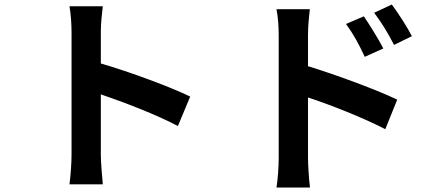

<svg xmlns="http://www.w3.org/2000/svg" viewBox="-20 -784 1952 859"><path d="M290.8 -756C296.9 -723 300.1 -675.1 300.1 -641V-92C300.1 -54 295.8 3.9 290.8 40.8H440C436.1 2.8 431.1 -63.9 431.1 -92V-361.9C534.1 -326.7 677.9 -272 775.9 -220.2L831 -351.9C742.9 -394.9 558.9 -463.1 431.1 -500V-641C431.1 -681.1 436.1 -723 440 -756Z M1217 55H1366.8C1361.9 16 1358 -51.1 1358 -77.1V-348C1460.9 -313.9 1603.7 -257.8 1703.8 -206L1757.1 -338.1C1669 -381 1485.1 -448.9 1358 -487.9V-627.1C1358 -667.3 1362.2 -708.8 1366.1 -742.9H1217C1224.1 -707.7 1226.9 -662.3 1226.9 -627.1V-77.1C1226.9 -40.1 1223 18.1 1217 55ZM1654.1 -726.9C1689.3 -679 1712 -643.1 1742.9 -583.1L1822.8 -622.2C1800.8 -665.1 1761 -725.9 1733 -763.8ZM1528.1 -676.8C1563.2 -627.8 1583.8 -589.8 1611.9 -529.8L1695 -567.1C1672.9 -610.1 1634.9 -670.8 1608 -710.9Z"/></svg>

Font: Karasuma Gothic
Style: Bold
Weight: 700
Designer: Rasmus Andersson / Ryoko Nishizuka
Foundry: Genbu
Version: Version 1.00